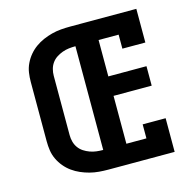

<svg xmlns="http://www.w3.org/2000/svg" viewBox="-107 -844 964 953"><g transform="rotate(-15 375.0 -367.5)"><path d="M335 0Q311 0 287 -2Q263 -4 240 -10Q217 -16 195 -25.5Q173 -35 153.5 -49Q134 -63 118.5 -81.5Q103 -100 92.5 -122Q82 -144 78.5 -167.5Q75 -191 75 -215V-520Q75 -544 78.5 -567.5Q82 -591 92.5 -613Q103 -635 118.5 -653.5Q134 -672 153.5 -686Q173 -700 195 -709.5Q217 -719 240 -725Q263 -731 287 -733Q311 -735 335 -735H675V-562H557V-634H454V-447H650V-347H454V-101H557V-173H675V0ZM335 -101V-634Q318 -634 301 -632Q284 -630 267.5 -624Q251 -618 236.5 -608.5Q222 -599 212 -585Q202 -571 197.5 -554Q193 -537 193 -520V-215Q193 -198 197.5 -181Q202 -164 212 -150Q222 -136 236.5 -126.5Q251 -117 267.5 -111Q284 -105 301 -103Q318 -101 335 -101Z"/></g></svg>

Font: Iosevka Etoile
Style: Bold
Weight: 700
Designer: Belleve Invis
Foundry: Belleve Invis
Version: Version 28.1.0; ttfautohint (v1.8.4)